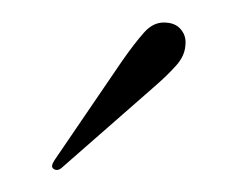

<svg xmlns="http://www.w3.org/2000/svg" viewBox="-20 -647 216 174"><path d="M90.5 -591.5Q102 -608 110.8 -617.8Q119.5 -627.5 130.5 -626.5Q139.5 -626 144.2 -620Q149 -614 148 -606Q147.5 -596.5 139.8 -587.8Q132 -579 120.5 -569L36 -495Q32 -491.5 28.5 -494Q25.5 -496 29.5 -502Z"/></svg>

Font: Fraunces 72pt S000 Thin
Style: Regular
Weight: 100
Version: Version 1.000; ttfautohint (v1.8.3)